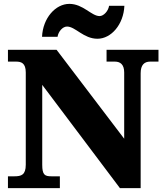

<svg xmlns="http://www.w3.org/2000/svg" viewBox="-20 -971 846 991"><path d="M483 -771C554 -771 618 -845 622 -941H543C539 -914 515 -888 494 -888C452 -888 409 -951 338 -951C266 -951 201 -877 197 -781H277C281 -808 303 -834 326 -834C369 -834 411 -771 483 -771ZM21 0H289V-61H246C211 -61 198 -68 198 -121V-533L599 0H706V-593C706 -636 725 -653 755 -653H798V-714H530V-653H573C600 -653 621 -639 621 -597V-255L272 -714H21V-653H63C89 -653 113 -646 113 -597V-121C113 -68 90 -61 54 -61H21Z"/></svg>

Font: Noto Serif Thai Black
Style: Regular
Weight: 900
Designer: Monotype Design Team
Foundry: Monotype Imaging Inc.
Version: Version 2.002